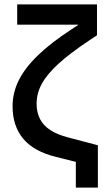

<svg xmlns="http://www.w3.org/2000/svg" viewBox="-20 -731 484 871"><path d="M324 120V-59L386 19L235 -19Q133 -44 85 -102Q37 -160 37 -249Q37 -310 65 -366.5Q93 -423 152 -480Q211 -537 303 -597L335 -618V-619H58V-711H420V-571L381 -545Q297 -489 245.5 -442Q194 -395 170 -351.5Q146 -308 146 -260Q146 -222 161 -192Q176 -162 208 -141Q240 -120 291 -107L424 -72V120Z"/></svg>

Font: TikTok Sans 24pt Medium
Style: Regular
Weight: 500
Version: Version 4.000